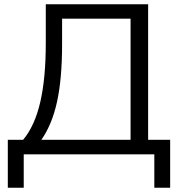

<svg xmlns="http://www.w3.org/2000/svg" viewBox="-20 -725 842 902"><path d="M16.7 157V-68.1H88.6Q143.4 -134 169.2 -245.6Q195.1 -357.3 195.1 -523.1V-705H675.9V-68.1H779.4V157H705V0H91.5V157ZM174.1 -68.1H593.4V-637.3H271.7V-517.5Q271.7 -355.5 248.1 -247.5Q224.5 -139.5 174.1 -68.1Z"/></svg>

Font: Mulish ExtraLight
Style: Regular
Weight: 200
Designer: Vernon Adams
Foundry: Vernon Adams
Version: Version 3.603